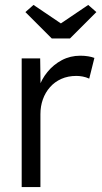

<svg xmlns="http://www.w3.org/2000/svg" viewBox="-20 -759 413 779"><path d="M68 0V-522H143L145 -383L137 -402Q148 -437 172.5 -467Q197 -497 231 -515Q265 -533 306 -533Q323 -533 338 -530.5Q353 -528 363 -524L342 -440Q329 -446 315.5 -448.5Q302 -451 290 -451Q256 -451 229 -439Q202 -427 183 -405.5Q164 -384 154 -356Q144 -328 144 -296V0ZM190 -603 83 -710 116 -739 227 -664 338 -739 371 -710 264 -603Z"/></svg>

Font: Our Lexend Light
Style: Regular
Weight: 300
Designer: Bonnie Shaver-Troup, Thomas Jockin
Foundry: Lexend
Version: Version 1.007